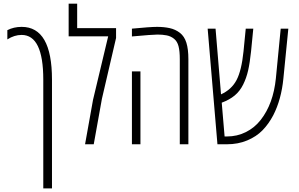

<svg xmlns="http://www.w3.org/2000/svg" viewBox="-20 -786 1627 1046"><path d="M98.1 -639.6Q263.2 -639.6 263.2 -352.1V240.2H215.8V-352.1Q215.8 -595.7 97.7 -595.7Q58.1 -595.7 20 -571.3V-621.6Q54.7 -639.6 98.1 -639.6Z M400.4 -632.8H612.3V-579.1L535.2 -247.6L490.7 0H443.4L486.8 -242.2L569.3 -587.9H354V-766.1H400.4Z M698.7 -629.9Q798.3 -639.6 835.9 -639.6Q873.5 -639.6 904.5 -632.8Q935.5 -626 960 -607.2Q984.4 -588.4 995.4 -553.2Q1006.3 -518.1 1006.3 -463.9V0H959.5V-463.9Q959.5 -507.8 952.6 -534.2Q945.8 -560.5 928.2 -574.7Q910.6 -588.9 887.9 -593.3Q865.2 -597.7 838.4 -597.7Q811.5 -597.7 698.7 -587.4ZM745.1 0H698.7V-397H745.1Z M1215.8 0H1164.6L1111.3 -629.9H1154.3L1184.1 -272Q1241.2 -297.9 1268.6 -349.6Q1295.9 -401.4 1306.6 -505.9L1318.8 -629.9H1359.9L1347.7 -505.9Q1341.3 -444.3 1331.8 -402.3Q1322.3 -360.4 1304.4 -324.7Q1286.6 -289.1 1258.3 -265.6Q1230 -242.2 1188 -226.6L1203.6 -42.5H1215.8Q1272 -42.5 1319.6 -66.4Q1367.2 -90.3 1400.4 -132.8Q1468.8 -220.2 1482.9 -358.9L1509.3 -629.9H1550.8L1523.9 -358.9Q1512.7 -243.7 1468.8 -158.2Q1443.8 -110.8 1410.4 -76.4Q1377 -42 1326.9 -21Q1276.9 0 1215.8 0Z"/></svg>

Font: Open Sans Hebrew Condensed Light
Style: Regular
Weight: 300
Width: 3
Foundry: Ascender Corporation, Yanek Iontef
Version: Version 2.001;PS 002.001;hotconv 1.0.70;makeotf.lib2.5.58329